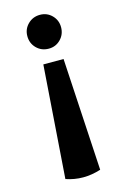

<svg xmlns="http://www.w3.org/2000/svg" viewBox="-116 -585 547 851"><g transform="rotate(-15 158.0 -159.0)"><path d="M78.1 200.2Q155.8 226.6 237.8 200.2L208 -315.9H115.2ZM79.1 -455.1Q79.1 -487.3 101.8 -509.8Q124.5 -532.2 157.2 -532.2Q189.5 -532.2 211.7 -509.8Q233.9 -487.3 233.9 -455.1Q233.9 -422.4 211.7 -399.7Q189.5 -377 157.2 -377Q124 -377 101.6 -399.4Q79.1 -421.9 79.1 -455.1Z"/></g></svg>

Font: Arima
Style: Bold
Weight: 700
Designer: Joana Correia and Natanael Gama
Foundry: NDISCOVER
Version: Version 1.100;Glyphs 3.1.2 (3151)